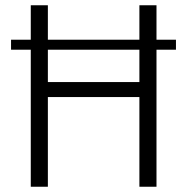

<svg xmlns="http://www.w3.org/2000/svg" viewBox="-20 -710 712 730"><path d="M649 -559V-521H22V-559ZM162 -690V0H97V-690ZM521 -398V-341H154V-398ZM575 -690V0H510V-690Z"/></svg>

Font: Exo 2 Light
Style: Regular
Weight: 300
Designer: Natanael Gama
Foundry: Natanael Gama
Version: Version 2.010